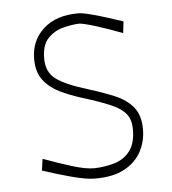

<svg xmlns="http://www.w3.org/2000/svg" viewBox="-43 -544 532 593"><g transform="rotate(-5 223.0 -247.5)"><path d="M229 9Q202 9 156.8 -3Q111.5 -15 67 -30L72 -66Q121 -48 161.5 -35.5Q202 -23 229 -23Q264 -24 293.2 -33.2Q322.5 -42.5 340.2 -66Q358 -89.5 358 -133Q358 -161.5 344.2 -179.5Q330.5 -197.5 298 -211.8Q265.5 -226 210 -243Q174.5 -254 143.2 -269Q112 -284 92.5 -309Q73 -334 73 -375Q73 -432 112.5 -468Q152 -504 220 -504Q234 -504 259.8 -497.2Q285.5 -490.5 312.8 -481.8Q340 -473 358 -467L354 -431Q311.5 -447.5 271.8 -459.8Q232 -472 220 -472Q197.5 -471 170.5 -464Q143.5 -457 123.8 -436.5Q104 -416 104 -374Q104 -331.5 133.2 -310Q162.5 -288.5 230 -268Q276 -254 312 -238.8Q348 -223.5 368.5 -198.5Q389 -173.5 389 -130Q389 -93 372.2 -61.2Q355.5 -29.5 320.2 -10.2Q285 9 229 9Z"/></g></svg>

Font: Commissioner Loud Thin
Style: Regular
Weight: 100
Designer: Kostas Bartsokas
Foundry: Kostas Bartsokas
Version: Version 1.000; ttfautohint (v1.8.3)